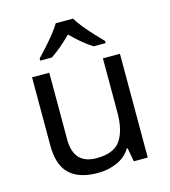

<svg xmlns="http://www.w3.org/2000/svg" viewBox="-114 -857 847 958"><g transform="rotate(-15 309.0 -378.0)"><path d="M533 -536V0H461L448 -71H444Q418 -29 372 -9.5Q326 10 274 10Q177 10 128 -36.5Q79 -83 79 -185V-536H168V-191Q168 -63 287 -63Q376 -63 410.5 -113Q445 -163 445 -257V-536ZM353 -766Q365 -744 387.5 -716.5Q410 -689 434.5 -662.5Q459 -636 478 -617V-606H416Q390 -622 362 -645.5Q334 -669 307 -696Q280 -669 253 -646Q226 -623 200 -606H140V-617Q159 -637 182.5 -663Q206 -689 228 -716.5Q250 -744 263 -766Z"/></g></svg>

Font: Noto Sans Syloti Nagri
Style: Regular
Weight: 400
Designer: Monotype Design Team
Foundry: Monotype Imaging Inc.
Version: Version 2.003; ttfautohint (v1.8.4.7-5d5b)